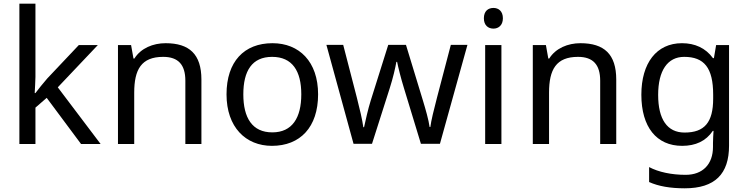

<svg xmlns="http://www.w3.org/2000/svg" viewBox="-20 -780 4054 1040"><path d="M172 -363V-760H85V0H172V-197L233 -250L419 0H525L293 -307L510 -536H407L236 -355C218 -335 184 -292 172 -276H168C169 -301 172 -342 172 -363Z M877 -546C809 -546 743 -519 708 -463H703L690 -536H619V0H707V-278C707 -403 745 -472 864 -472C946 -472 984 -429 984 -343V0H1071V-349C1071 -487 1005 -546 877 -546Z M1703 -269C1703 -446 1601 -546 1456 -546C1302 -546 1207 -446 1207 -269C1207 -91 1311 10 1453 10C1606 10 1703 -91 1703 -269ZM1298 -269C1298 -396 1345 -472 1454 -472C1563 -472 1612 -396 1612 -269C1612 -142 1563 -63 1455 -63C1346 -63 1298 -142 1298 -269Z M2168 -303 2260 -1H2363L2512 -537H2422L2347 -251C2331 -190 2315 -125 2311 -92H2307C2302 -130 2285 -189 2271 -235L2179 -537H2083L1988 -235C1974 -191 1959 -124 1952 -91H1948C1943 -129 1928 -193 1913 -251L1839 -537H1748L1895 -1H1995L2091 -302C2109 -358 2122 -415 2127 -445H2131C2137 -415 2151 -358 2168 -303Z M2653 -737C2624 -737 2601 -720 2601 -681C2601 -643 2624 -625 2653 -625C2680 -625 2704 -643 2704 -681C2704 -720 2680 -737 2653 -737ZM2696 -536H2608V0H2696Z M3124 -546C3056 -546 2990 -519 2955 -463H2950L2937 -536H2866V0H2954V-278C2954 -403 2992 -472 3111 -472C3193 -472 3231 -429 3231 -343V0H3318V-349C3318 -487 3252 -546 3124 -546Z M3674 -546C3536 -546 3454 -438 3454 -267C3454 -92 3536 10 3675 10C3748 10 3804 -16 3841 -71H3845C3844 -59 3842 -21 3842 -5V16C3842 110 3786 167 3694 167C3617 167 3547 152 3496 125V206C3547 229 3611 240 3689 240C3853 240 3929 162 3929 9V-536H3859L3847 -465H3842C3802 -520 3744 -546 3674 -546ZM3686 -472C3794 -472 3843 -413 3843 -267V-246C3843 -117 3796 -62 3688 -62C3594 -62 3545 -134 3545 -266C3545 -398 3596 -472 3686 -472Z"/></svg>

Font: Noto Sans Gujarati UI
Style: Regular
Weight: 400
Designer: Jelle Bosma - Monotype Design Team, Universal Thirst
Foundry: Monotype Imaging Inc.
Version: Version 2.106